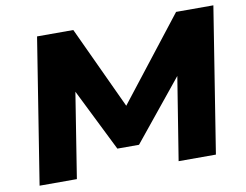

<svg xmlns="http://www.w3.org/2000/svg" viewBox="-77 -812 1176 918"><g transform="rotate(-10 511.5 -352.5)"><path d="M44 0 156 -705H332L527 -286H504L831 -705H1012L900 0H719L788 -430H806L546 -110H441L283 -428H293L225 0Z"/></g></svg>

Font: Nunito Sans 10pt SemiExpanded Black
Style: Italic
Weight: 900
Width: 6
Italic angle: -9°
Designer: Vernon Adams
Foundry: Vernon Adams
Version: Version 3.101;gftools[0.9.27]